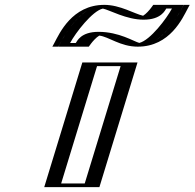

<svg xmlns="http://www.w3.org/2000/svg" viewBox="-20 -770 801 790"><path d="M380.8 -624C445 -624 507.7 -578 546.7 -578C656.7 -578 735.3 -750 735.3 -750H634.3C634.3 -750 607.2 -704 575.2 -704C534.2 -704 448.3 -750 409.3 -750C299.3 -750 220.7 -578 220.7 -578H321.7C321.7 -578 348.8 -624 380.8 -624ZM343.8 -513H520.8L364 0H187ZM385.4 -639C351 -639 325 -605.6 315.8 -593H243.6C268.5 -639.2 331.3 -735 404.7 -735C436.8 -735 523 -689 570.6 -689C605 -689 631 -722.4 640.2 -735H712.4C687.5 -688.8 624.7 -593 551.3 -593C520.9 -593 455.1 -639 385.4 -639ZM354.3 -498H501.3L353.6 -15H206.6ZM385.4 -639C455.1 -639 520.9 -593 551.3 -593C624.7 -593 687.5 -688.8 712.4 -735H640.2C631 -722.4 605 -689 570.6 -689C523 -689 436.8 -735 404.7 -735C331.3 -735 268.5 -639.2 243.6 -593H315.8C325 -605.6 351 -639 385.4 -639ZM354.3 -498 206.6 -15H353.6L501.3 -498ZM321.1 -578H220.1L230 -596.4C254.2 -641.2 321.5 -750 409.3 -750C449.1 -750 533.5 -704 575.2 -704C603 -704 622.8 -733.6 634.9 -750H735.9L726 -731.6C701.8 -686.8 634.5 -578 546.7 -578C506.8 -578 445.8 -624 380.8 -624C353 -624 333.2 -594.4 321.1 -578ZM343.8 -513 187 0H364L520.8 -513ZM385.4 -639C312 -639 297.2 -600.2 291.7 -593H268.4C290.7 -635 360.2 -725.3 403.3 -734.7C430.3 -729.2 500.1 -689 570.6 -689C644 -689 658.8 -727.8 664.3 -735H687.6C665.7 -693.8 597.8 -604.1 553.2 -593.4C530.5 -599.2 470.4 -639 385.4 -639ZM379.3 -498H476.3L328.6 -15H231.6ZM388.5 -623.5C426.9 -619.4 475.2 -578 546.7 -578C679.7 -578 731.7 -696.4 751.8 -733.7L760.6 -750H610.7L601.4 -737.4C595.6 -729.4 581.2 -712.6 568.8 -705.2C534.3 -712.5 474.5 -750 409.3 -750C276.3 -750 224.3 -631.6 204.2 -594.3L195.4 -578H345.3L354.6 -590.6C360.7 -598.9 376.2 -616.7 388.5 -623.5ZM318.8 -513 162 0H389L545.8 -513Z"/></svg>

Font: Hussar Outliner
Style: Obl
Weight: 700
Foundry: Cannot Into Space Fonts
Version: Version 0.92